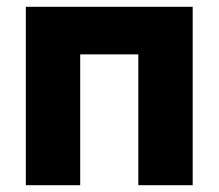

<svg xmlns="http://www.w3.org/2000/svg" viewBox="-20 -545 643 565"><path d="M56 0H216V-385H387V0H547V-525H56Z"/></svg>

Font: FIGSv2-sans-serif ExtraBold
Style: Regular
Weight: 800
Designer: Matt McInerney, Pablo Impallari, Rodrigo Fuenzalida,Mirko Velimirovic
Foundry: Matt McInerney, Pablo Impallari, Rodrigo Fuenzalida
Version: Version 4.021;hotconv 1.0.109;makeotfexe 2.5.65596